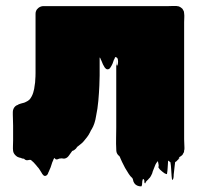

<svg xmlns="http://www.w3.org/2000/svg" viewBox="-20 -541 704 659"><path d="M613 -35Q613 -33 613 -30Q613 -27 612 -25Q612 -20 611 -18L608 -13Q607 -9 601 -5Q601 -5 600.5 -4.5Q600 -4 599 -4Q598 -3 597.5 -3Q597 -3 596 -2Q596 -2 592 4Q594 2 595.5 1Q597 0 597 0Q597 0 594.5 3.5Q592 7 592 6L585 13Q585 13 584.5 13.5Q584 14 583 14Q583 14 581 16Q580 24 579 33Q578 42 577 51Q576 57 576 64Q576 71 573 76Q571 78 570 72.5Q569 67 569 63Q568 52 567.5 40Q567 28 565 16Q563 15 559 11Q557 11 557 11Q556 22 555.5 34Q555 46 553 57Q553 56 549 56Q547 54 545 54Q541 51 537 48Q533 45 529 41Q522 33 524 31Q526 29 522 12Q515 19 511.5 29Q508 39 504 48Q503 54 500 59Q499 60 499 61Q499 62 498 63Q495 69 491 72Q489 75 486 77.5Q483 80 481 83Q480 84 479.5 86.5Q479 89 477 88Q475 86 475.5 82Q476 78 474 75Q473 74 471.5 73.5Q470 73 470 75Q468 80 468 86.5Q468 93 466 98Q465 99 461.5 98.5Q458 98 457 98Q443 95 438 82Q437 79 436.5 76Q436 73 434 70Q427 64 422 56Q408 35 399 15Q398 12 396.5 9.5Q395 7 394 4Q392 0 392 -1Q392 -2 391.5 -2Q391 -2 391 -3Q391 -3 390.5 -3.5Q390 -4 390 -5Q384 -9 381 -16Q381 -17 380.5 -17.5Q380 -18 380 -19Q379 -22 379 -30Q378 -48 378.5 -66.5Q379 -85 379 -103V-337Q379 -318 381 -316Q383 -314 384.5 -321.5Q386 -329 384.5 -337Q383 -345 375 -345Q374 -343 373.5 -340.5Q373 -338 371 -336Q369 -329 366.5 -323Q364 -317 360 -311Q356 -303 349 -303Q348 -303 347 -303.5Q346 -304 345 -304Q341 -307 339 -310Q333 -319 328 -333Q326 -336 324 -342Q323 -343 322 -344Q319 -348 321 -346Q323 -344 322 -341V-282Q322 -271 321 -247Q320 -223 317.5 -195Q315 -167 310 -144Q308 -130 304 -118Q300 -106 295 -98Q291 -92 290 -89Q288 -85 288 -85Q284 -77 278.5 -70Q273 -63 268 -57Q264 -52 259 -48Q254 -44 249 -40Q247 -38 245 -37Q241 -30 236 -27Q235 -26 234 -25.5Q233 -25 231 -24Q228 -23 228 -23Q222 -15 216.5 -7Q211 1 203 3Q199 4 195.5 3Q192 2 187 3Q183 3 179.5 5Q176 7 172 6Q170 5 169 3.5Q168 2 166 1Q166 3 164 5Q164 6 163.5 6.5Q163 7 163 8Q159 16 156.5 25Q154 34 150 42L148 47Q148 47 146 51Q145 55 142.5 58.5Q140 62 135 63Q130 63 126 57Q124 55 124 54Q120 48 116.5 42Q113 36 108 31Q105 28 104 26Q100 21 95.5 16.5Q91 12 86 8Q82 7 77 8.5Q72 10 68 8Q61 5 62.5 5.5Q64 6 66 6Q68 6 62 4Q61 4 60.5 3.5Q60 3 56 3Q54 2 51.5 1Q49 0 47 0Q46 0 45.5 -0.5Q45 -1 44 -1Q44 -1 43.5 -1Q43 -1 42 -2Q41 -2 40.5 -2.5Q40 -3 39 -3L33 -8Q26 -15 25 -23Q24 -31 24.5 -40.5Q25 -50 25 -59V-110Q25 -120 24.5 -129.5Q24 -139 24 -147Q24 -151 24 -155.5Q24 -160 25 -164Q26 -165 26 -167Q31 -178 41 -181Q43 -183 50 -185Q52 -186 55 -186.5Q58 -187 61 -188Q65 -189 68.5 -191Q72 -193 76 -195L82 -200Q90 -210 94 -223Q98 -236 99 -248Q100 -253 100.5 -258Q101 -263 101 -267Q102 -278 102 -290Q102 -302 102 -315V-493Q102 -498 103 -501Q105 -507 107 -509Q109 -511 110 -512Q111 -513 112 -514Q120 -520 129 -520H557Q565 -520 575.5 -520.5Q586 -521 594 -519Q601 -516 606 -511Q608 -507 609 -506Q612 -502 612 -495Q613 -488 612.5 -480Q612 -472 612 -465V-63Q612 -56 612.5 -49Q613 -42 613 -35Z"/></svg>

Font: Rubik Wet Paint
Style: Regular
Weight: 400
Designer: Hubert and Fischer, NaN
Foundry: Hubert and Fischer, NaN
Version: Version 2.200